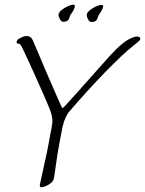

<svg xmlns="http://www.w3.org/2000/svg" viewBox="-20 -768 612 810"><path d="M366 -675Q358 -675 352 -685.5Q346 -696 346 -704Q346 -714 358 -724Q370 -734 384.5 -740.5Q399 -747 407 -747Q415 -747 415 -743Q415 -731 401 -711Q395 -704 390.5 -689.5Q386 -675 366 -675ZM247 -676Q239 -676 233 -686.5Q227 -697 227 -705Q227 -715 239 -725Q251 -735 265.5 -741.5Q280 -748 288 -748Q296 -748 296 -744Q296 -732 282 -712Q276 -705 271.5 -690.5Q267 -676 247 -676ZM155 22Q148 22 148 15V12Q155 -20 162 -52.5Q169 -85 176 -116Q181 -139 185 -161.5Q189 -184 193 -206Q195 -214 197 -224Q199 -234 200 -244Q201 -247 201 -250.5Q201 -254 201 -257Q201 -267 198.5 -279.5Q196 -292 190 -307Q178 -337 162 -373Q146 -409 130 -445Q114 -481 99.5 -512Q85 -543 76 -562Q72 -571 67.5 -577.5Q63 -584 57 -584Q50 -584 50 -590Q50 -596 56 -602Q65 -608 74.5 -612Q84 -616 92 -616Q112 -616 120 -594Q125 -583 138.5 -551Q152 -519 169.5 -477.5Q187 -436 204 -398Q214 -374 222 -357Q230 -340 238 -321Q241 -313 244 -313Q248 -313 257 -324Q280 -349 309.5 -382Q339 -415 369 -449Q399 -483 425 -512Q451 -541 468 -558Q492 -582 511.5 -595Q531 -608 547 -612Q551 -614 557 -614Q572 -614 572 -604Q572 -599 562 -591Q555 -585 546 -578Q537 -571 532 -566Q523 -560 494 -533Q465 -506 424 -464Q387 -426 347 -382Q307 -338 271 -296Q264 -287 257 -272.5Q250 -258 244 -234Q238 -205 231.5 -168.5Q225 -132 222 -114L208 -18Q206 -5 195 4Q184 13 172.5 17.5Q161 22 155 22Z"/></svg>

Font: Moon Dance
Style: Regular
Weight: 400
Designer: Robert E. Leuschke
Foundry: Robert E. Leuschke
Version: Version 1.010; ttfautohint (v1.8.3)